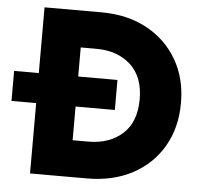

<svg xmlns="http://www.w3.org/2000/svg" viewBox="-53 -753 850 806"><g transform="rotate(5 372.5 -350.0)"><path d="M102.5 0V-296.5H-1.5V-423H102.5V-700H342.5Q451.5 -700 533.8 -655.5Q616 -611 662 -532.2Q708 -453.5 708 -350Q708 -246 662.2 -167Q616.5 -88 534 -44Q451.5 0 342.5 0ZM268.5 -154.5H334Q423.5 -154.5 478.8 -204.5Q534 -254.5 534 -350Q534 -445 478.8 -495.2Q423.5 -545.5 334 -545.5H268.5V-423H434V-296.5H268.5Z"/></g></svg>

Font: Geologica
Style: Bold
Weight: 700
Designer: Sindre Bremnes, Frode Helland
Foundry: Monokrom Skriftforlag AS
Version: Version 1.010; ttfautohint (v1.8.4.7-5d5b);gftools[0.9.28]